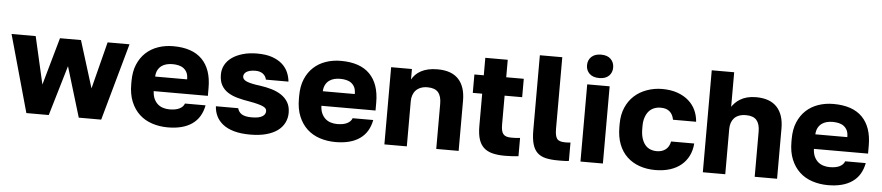

<svg xmlns="http://www.w3.org/2000/svg" viewBox="-43 -1020 6033 1313"><g transform="rotate(5 2973.5 -364.0)"><path d="M158.3 0H312L414 -344.3L518 0H672L820 -530H669.7L587.3 -207L486.8 -530H342.8L250.5 -204L176 -530H10.3Z M1130 13.2Q1181.5 13.2 1223.1 2.5Q1264.7 -8.2 1296.2 -30.2Q1327.7 -52.2 1347.1 -84.6Q1366.5 -117 1374.5 -159.5H1233.2Q1225.2 -136.8 1199.5 -123.7Q1173.8 -110.5 1130.4 -110.5Q1108.7 -110.5 1087.4 -116.9Q1066.2 -123.3 1050.3 -137.1Q1034.4 -151 1024.4 -172.3Q1014.3 -193.7 1012.8 -225.5H1384.5V-280.5Q1384.5 -407.8 1317.9 -475.5Q1251.3 -543.2 1119.9 -543.2Q1063.7 -543.2 1015.4 -526.3Q967.2 -509.5 931.8 -476.5Q896.5 -443.5 876 -394.8Q855.5 -346.1 855.5 -279.8V-259.7Q855.5 -190.6 876.6 -139.5Q897.7 -88.4 934.2 -54.4Q970.7 -20.3 1021.4 -3.6Q1072.1 13.2 1130 13.2ZM1125 -420.5Q1146.9 -420.5 1166.8 -416Q1186.7 -411.5 1201.4 -400.4Q1216.2 -389.3 1224.8 -371.8Q1233.4 -354.4 1233.3 -325.5H1013.8Q1015.3 -351.8 1024.8 -369.9Q1034.3 -388 1049.7 -399.4Q1065 -410.8 1084.3 -415.6Q1103.6 -420.5 1125 -420.5Z M1694.5 13.2Q1757.7 13.2 1804 0.7Q1850.3 -11.8 1881.6 -34.2Q1912.8 -56.7 1929 -88.7Q1945.2 -120.7 1945.2 -157.5Q1945.2 -199.8 1928.1 -229.2Q1911 -258.5 1881.4 -278.2Q1851.8 -297.8 1813.5 -309.1Q1775.2 -320.3 1731.2 -326.3Q1701.5 -329.8 1678.7 -334.9Q1655.8 -340 1641.8 -345.8Q1627.8 -351.7 1620.7 -360Q1613.5 -368.3 1613.5 -378.5Q1613.5 -387.3 1617.9 -395.7Q1622.3 -404.2 1631.7 -410.5Q1641 -416.8 1656.5 -420.8Q1672 -424.8 1694.5 -424.8Q1724.7 -424.8 1744.6 -410.7Q1764.5 -396.5 1770.5 -370.5H1925.2Q1922.2 -402.5 1909 -433.4Q1895.8 -464.3 1868.8 -488.8Q1841.7 -513.3 1799.4 -528.3Q1757.2 -543.2 1694.5 -543.2Q1640.7 -543.2 1596.7 -530.4Q1552.8 -517.7 1522.5 -495.8Q1492.2 -474 1476.3 -444.1Q1460.5 -414.2 1460.5 -379.5Q1460.5 -334.8 1476.6 -305.9Q1492.7 -277 1521.2 -258.5Q1549.8 -240 1588.9 -229.3Q1628 -218.7 1672.2 -211.7Q1707.7 -205.5 1730.7 -199.2Q1753.7 -193 1767.5 -186.2Q1781.3 -179.3 1785.9 -171.9Q1790.5 -164.5 1790.5 -156.2Q1790.5 -144.3 1785.1 -135.4Q1779.7 -126.5 1768.4 -119.5Q1757.2 -112.5 1739.2 -108.8Q1721.2 -105.2 1694.5 -105.2Q1670.5 -105.2 1653.1 -109.3Q1635.7 -113.3 1624.9 -120.8Q1614.2 -128.3 1607.8 -138.1Q1601.5 -147.8 1598.5 -159.5H1445.5Q1447.2 -124.3 1462 -93Q1476.8 -61.7 1506.7 -37.7Q1536.5 -13.7 1583.1 -0.3Q1629.7 13.2 1694.5 13.2Z M2281 13.2Q2332.5 13.2 2374.1 2.5Q2415.7 -8.2 2447.2 -30.2Q2478.7 -52.2 2498.1 -84.6Q2517.5 -117 2525.5 -159.5H2384.2Q2376.2 -136.8 2350.5 -123.7Q2324.8 -110.5 2281.4 -110.5Q2259.7 -110.5 2238.4 -116.9Q2217.2 -123.3 2201.3 -137.1Q2185.4 -151 2175.4 -172.3Q2165.3 -193.7 2163.8 -225.5H2535.5V-280.5Q2535.5 -407.8 2468.9 -475.5Q2402.3 -543.2 2270.9 -543.2Q2214.7 -543.2 2166.4 -526.3Q2118.2 -509.5 2082.8 -476.5Q2047.5 -443.5 2027 -394.8Q2006.5 -346.1 2006.5 -279.8V-259.7Q2006.5 -190.6 2027.6 -139.5Q2048.7 -88.4 2085.2 -54.4Q2121.7 -20.3 2172.4 -3.6Q2223.1 13.2 2281 13.2ZM2276 -420.5Q2297.9 -420.5 2317.8 -416Q2337.7 -411.5 2352.4 -400.4Q2367.2 -389.3 2375.8 -371.8Q2384.4 -354.4 2384.3 -325.5H2164.8Q2166.3 -351.8 2175.8 -369.9Q2185.3 -388 2200.7 -399.4Q2216 -410.8 2235.3 -415.6Q2254.6 -420.5 2276 -420.5Z M2616 0H2770V-310Q2770 -331.4 2776.3 -350.6Q2782.7 -369.8 2795.5 -383.9Q2808.3 -398 2828.6 -406.4Q2849 -414.8 2876.3 -414.8Q2927 -414.8 2949.5 -388.4Q2972 -362 2972 -310V0H3125.7V-344.5Q3125.7 -441 3077.9 -492.1Q3030.2 -543.2 2934.3 -543.2Q2898 -543.2 2870.2 -536.8Q2842.5 -530.5 2820.8 -518.8Q2799.1 -507.2 2783.8 -491.5Q2768.6 -475.8 2758.7 -457.8V-530H2616Z M3442 5.7Q3475.8 5.7 3496.6 4.2Q3517.3 2.7 3536.5 0.5V-124.7Q3521.5 -122.7 3506.5 -122.2Q3491.5 -121.7 3476.5 -121.7Q3455.7 -121.7 3442.2 -126.3Q3428.6 -130.8 3420.6 -141Q3412.6 -151.1 3409.3 -167Q3406 -182.8 3406 -205.2V-403.7H3526.5V-530H3406V-650H3252V-530H3187.5V-403.7H3252V-180.7Q3252 -128.9 3262.9 -93Q3273.8 -57.2 3296.9 -35.3Q3320 -13.5 3356.1 -3.9Q3392.1 5.7 3442 5.7Z M3807 5.7Q3818 5.7 3828.6 5.7Q3839.1 5.7 3848.7 5.3Q3858.3 5 3867 4.6Q3875.7 4.2 3882.7 2.5V-123.7Q3874.5 -122.7 3866.4 -122.2Q3858.2 -121.7 3847 -121.7Q3825.7 -121.7 3811.3 -126.3Q3797 -130.9 3789.8 -141.1Q3782.6 -151.2 3779.3 -168Q3776 -184.7 3776 -209.7V-700H3622V-187Q3622 -127.5 3632.8 -90.1Q3643.7 -52.7 3666.4 -31.5Q3689.1 -10.4 3724.2 -2.3Q3759.3 5.7 3807 5.7Z M3962 0H4116V-530H3962ZM4039.5 -580Q4082.7 -580 4105.8 -602.5Q4128.8 -624.9 4128.8 -659.9Q4128.8 -694.8 4105.7 -717.8Q4082.6 -740.7 4039.5 -740.7Q3996.3 -740.7 3972.7 -718.1Q3949.2 -695.5 3949.2 -660.3Q3949.2 -625.2 3972.8 -602.6Q3996.4 -580 4039.5 -580Z M4475.5 13.2Q4530.8 13.2 4575.8 -0.7Q4620.7 -14.7 4652.9 -41.3Q4685.2 -67.8 4703.9 -105.5Q4722.7 -143.2 4726.2 -190.7H4567.5Q4560 -153.2 4535.6 -134.7Q4511.2 -116.2 4475.5 -116.2Q4451.3 -116.2 4430.5 -124.5Q4409.7 -132.8 4394.8 -151.1Q4380 -169.3 4371.8 -196.2Q4363.5 -223 4363.5 -260V-280Q4363.5 -314 4372.6 -339.7Q4381.7 -365.3 4396.3 -381.7Q4411 -398.2 4431.8 -406.5Q4452.7 -414.8 4475.5 -414.8Q4497.3 -414.8 4512.1 -410.1Q4526.8 -405.3 4538.2 -395.7Q4549.7 -386 4557 -371.9Q4564.3 -357.8 4567.5 -340H4726.2Q4723.2 -382.3 4706.3 -419Q4689.3 -455.7 4658 -483.2Q4626.7 -510.8 4581.3 -527Q4535.8 -543.2 4475.5 -543.2Q4421.7 -543.2 4371.7 -525.3Q4321.7 -507.5 4285.2 -474.2Q4248.8 -441 4227.7 -392.2Q4206.5 -343.3 4206.5 -280V-260Q4206.5 -191 4226.4 -140Q4246.3 -89 4282.4 -55.2Q4318.5 -21.3 4367.9 -4.1Q4417.3 13.2 4475.5 13.2Z M4802 0H4956V-310.3Q4956 -332.8 4962.1 -351.5Q4968.1 -370.3 4980.9 -384.6Q4993.7 -399 5014.3 -406.9Q5034.8 -414.8 5062.3 -414.8Q5113 -414.8 5135.5 -388.3Q5158 -361.8 5158 -310.3V0H5311.7V-345.5Q5311.7 -440 5263.9 -491.6Q5216.2 -543.2 5120.1 -543.2Q5086.5 -543.2 5059.7 -536.1Q5032.9 -529.1 5012.4 -516.6Q4991.8 -504.2 4978.2 -489.9Q4964.5 -475.7 4956 -462.8V-700H4802Z M5662 13.2Q5713.5 13.2 5755.1 2.5Q5796.7 -8.2 5828.2 -30.2Q5859.7 -52.2 5879.1 -84.6Q5898.5 -117 5906.5 -159.5H5765.2Q5757.2 -136.8 5731.5 -123.7Q5705.8 -110.5 5662.4 -110.5Q5640.7 -110.5 5619.4 -116.9Q5598.2 -123.3 5582.3 -137.1Q5566.4 -151 5556.4 -172.3Q5546.3 -193.7 5544.8 -225.5H5916.5V-280.5Q5916.5 -407.8 5849.9 -475.5Q5783.3 -543.2 5651.9 -543.2Q5595.7 -543.2 5547.4 -526.3Q5499.2 -509.5 5463.8 -476.5Q5428.5 -443.5 5408 -394.8Q5387.5 -346.1 5387.5 -279.8V-259.7Q5387.5 -190.6 5408.6 -139.5Q5429.7 -88.4 5466.2 -54.4Q5502.7 -20.3 5553.4 -3.6Q5604.1 13.2 5662 13.2ZM5657 -420.5Q5678.9 -420.5 5698.8 -416Q5718.7 -411.5 5733.4 -400.4Q5748.2 -389.3 5756.8 -371.8Q5765.4 -354.4 5765.3 -325.5H5545.8Q5547.3 -351.8 5556.8 -369.9Q5566.3 -388 5581.7 -399.4Q5597 -410.8 5616.3 -415.6Q5635.6 -420.5 5657 -420.5Z"/></g></svg>

Font: Golos Text VF
Style: Regular
Weight: 400
Designer: A.Korolkova, Vitaly Kuzmin
Foundry: ParaType Ltd
Version: Version 2.005